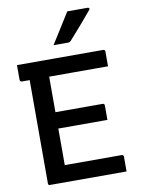

<svg xmlns="http://www.w3.org/2000/svg" viewBox="-101 -1018 802 1086"><g transform="rotate(-10 300.0 -475.0)"><path d="M30 -700H524Q529 -700 531 -698.5Q533 -697 534.5 -695Q536 -693 536 -689Q536 -665 536 -646.5Q536 -628 536 -604H41Q38 -604 35.5 -605.5Q33 -607 31.5 -609.5Q30 -612 30 -615Q30 -638 30 -657.5Q30 -677 30 -700ZM151 -400H469Q473 -400 475 -398.5Q477 -397 478.5 -395Q480 -393 480 -389Q480 -373 480 -359.5Q480 -346 480 -333Q480 -320 480 -306H151ZM97 0Q94 0 92 -0.5Q90 -1 88.5 -2.5Q87 -4 86.5 -6Q86 -8 86 -11Q86 -52 86 -109Q86 -166 86 -233Q86 -300 86 -371.5Q86 -443 86 -514Q86 -585 86 -648H204L198 -630Q198 -610 198 -586.5Q198 -563 198 -540Q198 -489 198 -433.5Q198 -378 198 -321Q198 -264 198 -207Q198 -150 198 -96H524Q530 -96 533 -93Q536 -90 536 -85Q536 -63 536 -42.5Q536 -22 536 0ZM363 -950Q392 -950 408.5 -950Q425 -950 440.5 -950Q456 -950 480 -950Q486 -950 488.5 -945.5Q491 -941 486 -936Q468 -915 453.5 -897.5Q439 -880 425 -864Q411 -848 394 -828.5Q377 -809 352 -781Q350 -779 346 -777Q342 -775 336 -775Q315 -775 302 -775Q289 -775 277.5 -775Q266 -775 253 -775Q272 -805 290 -833.5Q308 -862 326 -891Q344 -920 363 -950Z"/></g></svg>

Font: Recursive Monospace Medium
Style: Regular
Weight: 500
Version: Version 1.047